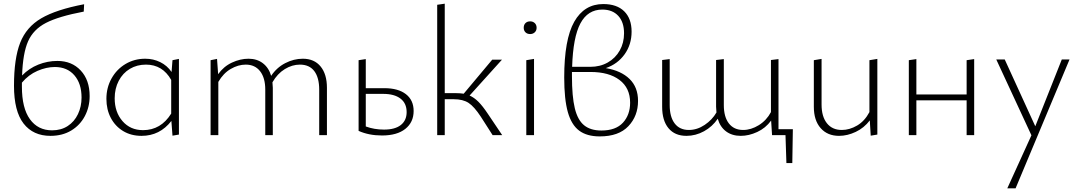

<svg xmlns="http://www.w3.org/2000/svg" viewBox="-20 -734 5864 1043"><path d="M467 -212Q467 -153 441 -103.5Q415 -54 367 -25Q319 4 254 4Q160 4 108 -63Q56 -130 56 -268Q56 -416 89.5 -501.5Q123 -587 204 -634.5Q285 -682 437 -711L435 -671Q298 -645 229.5 -609.5Q161 -574 132.5 -509.5Q104 -445 100 -324Q138 -363 188 -383Q238 -403 292 -403Q370 -403 418.5 -351Q467 -299 467 -212ZM423 -204Q423 -280 384 -325Q345 -370 278 -370Q232 -370 183.5 -349Q135 -328 99 -285V-263Q99 -147 142.5 -86.5Q186 -26 263 -26Q312 -26 348 -49.5Q384 -73 403.5 -114Q423 -155 423 -204Z M952 -414V-3L917 3L911 -77Q848 4 749 4Q692 4 649 -22Q606 -48 582 -93.5Q558 -139 558 -197Q558 -258 586 -308Q614 -358 662 -386.5Q710 -415 769 -415Q813 -415 850.5 -396.5Q888 -378 912 -343L917 -407ZM910 -117V-300Q863 -383 773 -383Q724 -383 685.5 -360Q647 -337 625 -295Q603 -253 603 -200Q603 -125 645.5 -76Q688 -27 757 -27Q854 -27 910 -117Z M1756 -257V0H1714V-247Q1714 -312 1687.5 -347.5Q1661 -383 1609 -383Q1567 -383 1527 -358.5Q1487 -334 1460 -287Q1462 -267 1462 -257V0H1421V-247Q1421 -311 1393 -347Q1365 -383 1315 -383Q1274 -383 1233.5 -359.5Q1193 -336 1166 -289V0H1124V-407L1159 -414L1165 -331Q1195 -373 1240 -394Q1285 -415 1330 -415Q1376 -415 1408 -390.5Q1440 -366 1453 -322Q1483 -367 1529.5 -391Q1576 -415 1625 -415Q1687 -415 1721.5 -373Q1756 -331 1756 -257Z M2227 -131Q2227 -70 2182 -34Q2137 2 2055 2Q1984 2 1928 -23V-407L1967 -413V-255H2068Q2143 -255 2185 -222.5Q2227 -190 2227 -131ZM2189 -125Q2189 -173 2155.5 -198.5Q2122 -224 2062 -224H1967V-47Q2013 -30 2066 -30Q2126 -30 2157.5 -55Q2189 -80 2189 -125Z M2708 0H2656L2592 -100Q2556 -155 2525.5 -175Q2495 -195 2445 -195H2396V0H2355V-708L2396 -714V-228H2457Q2479 -228 2499 -225L2654 -410H2707L2531 -215Q2556 -204 2579 -181Q2602 -158 2630 -116Z M2825 -583Q2825 -599 2834.5 -608.5Q2844 -618 2860 -618Q2875 -618 2885 -608.5Q2895 -599 2895 -583Q2895 -568 2885 -558.5Q2875 -549 2860 -549Q2844 -549 2834.5 -558.5Q2825 -568 2825 -583ZM2839 -407 2881 -414V0H2839Z M3446 -186Q3446 -104 3393.5 -48.5Q3341 7 3238 7Q3168 7 3126 -24.5Q3084 -56 3064.5 -125.5Q3045 -195 3045 -313Q3045 -520 3099.5 -616Q3154 -712 3257 -712Q3331 -712 3371 -672.5Q3411 -633 3411 -562Q3411 -492 3373 -439Q3335 -386 3271 -364Q3354 -350 3400 -305Q3446 -260 3446 -186ZM3088 -371H3187Q3240 -371 3281.5 -394.5Q3323 -418 3346.5 -459.5Q3370 -501 3370 -553Q3370 -614 3338.5 -648Q3307 -682 3252 -682Q3173 -682 3133 -607Q3093 -532 3088 -371ZM3403 -176Q3403 -256 3345.5 -299.5Q3288 -343 3188 -343H3087V-321Q3087 -210 3102.5 -146Q3118 -82 3153 -53.5Q3188 -25 3247 -25Q3325 -25 3364 -67.5Q3403 -110 3403 -176Z M4284 152H4252L4247 0H4174L4169 -79Q4139 -38 4093.5 -17Q4048 4 4004 4Q3957 4 3924.5 -20Q3892 -44 3879 -89Q3850 -46 3804.5 -21Q3759 4 3709 4Q3646 4 3611.5 -37.5Q3577 -79 3577 -154V-408L3618 -413V-163Q3618 -99 3645 -63.5Q3672 -28 3722 -28Q3767 -28 3808 -55.5Q3849 -83 3872 -123Q3870 -143 3870 -154V-408L3912 -413V-163Q3912 -99 3939.5 -63.5Q3967 -28 4017 -28Q4060 -28 4102 -54Q4144 -80 4168 -125V-408L4209 -413V-32H4287Z M4746 -414V-3L4710 3L4705 -80Q4674 -39 4628.5 -17.5Q4583 4 4538 4Q4475 4 4438 -38Q4401 -80 4401 -154V-407L4443 -414V-166Q4443 -101 4472 -64.5Q4501 -28 4553 -28Q4595 -28 4636 -52Q4677 -76 4703 -125V-407Z M5272 -413V0H5231V-189H4958V0H4917V-407L4958 -413V-221H5231V-407Z M5790 -411 5497 289H5452L5583 1L5392 -411H5438L5604 -48L5748 -411Z"/></svg>

Font: Ysabeau Infant Light
Style: Regular
Weight: 300
Designer: Christian Thalmann (Catharsis Fonts)
Version: Version 0.003